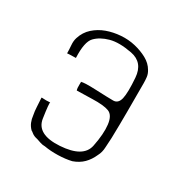

<svg xmlns="http://www.w3.org/2000/svg" viewBox="-92 -722 437 463"><g transform="rotate(30 127.0 -490.5)"><path d="M67 -336Q73 -334 79 -332Q85 -330 92 -330Q109 -327 129.5 -327.5Q150 -328 167 -332Q184 -338 195 -349Q206 -360 213 -376Q219 -387 219.5 -401.5Q220 -416 221 -428Q222 -466 222 -504Q222 -542 222 -581Q222 -589 221 -597.5Q220 -606 215 -614Q207 -628 191.5 -636.5Q176 -645 157 -649.5Q138 -654 117.5 -652.5Q97 -651 79 -644.5Q61 -638 47 -625.5Q33 -613 27 -594Q24 -585 25 -573Q26 -561 26 -552V-551Q27 -551 32 -551.5Q37 -552 50 -552Q48 -596 61.5 -610Q75 -624 98.5 -630.5Q122 -637 158.5 -630Q195 -623 198 -582.5Q201 -542 197 -525Q193 -508 179 -508Q165 -508 130.5 -509.5Q96 -511 89 -508Q90 -512 89.5 -501.5Q89 -491 91 -485Q102 -485 133.5 -486Q165 -487 179.5 -481.5Q194 -476 197 -451.5Q200 -427 192.5 -390Q185 -353 122.5 -349Q60 -345 54 -385.5Q48 -426 50 -428H49Q40 -427 27 -428Q26 -428 26 -427Q27 -413 27.5 -402Q28 -391 30 -381Q31 -371 34.5 -362.5Q38 -354 45 -347Q46 -347 51.5 -342.5Q57 -338 67 -336Z"/></g></svg>

Font: Londrina Solid Thin
Style: Regular
Weight: 250
Designer: Marcelo Magalhaes
Foundry: Marcelo Magalhães
Version: Version 1.002